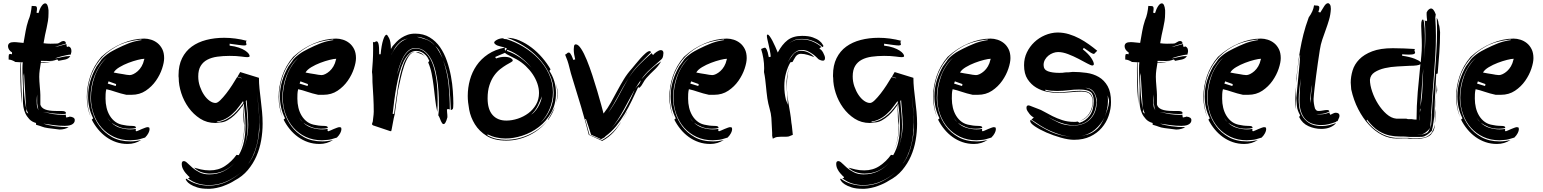

<svg xmlns="http://www.w3.org/2000/svg" viewBox="-20 -841 9636 1199"><path d="M422 -500Q413 -500 397.5 -497Q382 -494 366.5 -490Q351 -486 338.5 -482Q326 -478 323 -476Q349 -480 371 -485.5Q393 -491 419 -491Q414 -482 406 -477Q398 -472 388.5 -469.5Q379 -467 368 -465.5Q357 -464 345 -461L338 -470Q319 -463 309 -461.5Q299 -460 288 -460Q276 -460 263.5 -460.5Q251 -461 236 -461Q236 -456 235 -453Q258 -453 274 -453.5Q290 -454 313 -457Q291 -453 274.5 -451Q258 -449 235 -449Q231 -426 228 -404Q225 -382 225 -361Q225 -349 226 -333Q227 -317 228.5 -300.5Q230 -284 231 -269.5Q232 -255 232 -248V-188Q237 -168 261 -158Q285 -148 330 -148H362Q379 -148 385.5 -144.5Q392 -141 392 -135Q392 -130 384 -129.5Q376 -129 368 -129Q339 -129 307 -133Q277 -137 248 -142Q277 -135 309 -129Q342 -124 373 -124H382Q386 -124 391 -125Q391 -120 391.5 -116Q392 -112 394 -107L402 -109Q405 -110 409 -110.5Q413 -111 415 -113Q447 -110 447 -91Q447 -80 441 -73Q435 -66 426 -62Q417 -58 406 -56.5Q395 -55 385 -55Q350 -55 316.5 -59.5Q283 -64 251 -69Q279 -59 322 -53Q365 -47 409 -47Q398 -40 383 -36Q368 -32 352 -32L280 -41Q266 -43 258.5 -45Q251 -47 244 -49.5Q237 -52 228.5 -55Q220 -58 205 -62V-73Q179 -80 163 -97Q147 -114 138 -134Q129 -154 126 -174.5Q123 -195 123 -211Q123 -228 123.5 -242.5Q124 -257 124 -272Q124 -283 123.5 -300Q123 -317 122 -336Q121 -355 120.5 -375Q120 -395 120 -413Q120 -424 120.5 -434Q121 -444 122 -452H112Q111 -445 111 -436V-418Q111 -389 112 -360.5Q113 -332 113.5 -308Q114 -284 115 -266.5Q116 -249 116 -241V-201V-193Q113 -220 110 -270Q107 -328 107 -398V-416Q107 -427 107.5 -437Q108 -447 110 -452L76 -454Q65 -461 54 -465Q43 -469 34 -469V-489Q34 -495 35.5 -499.5Q37 -504 45 -504Q47 -504 55 -502V-514Q44 -520 37 -530.5Q30 -541 30 -552Q30 -578 67 -578Q81 -578 96 -576Q111 -574 127 -573Q131 -595 134 -612.5Q137 -630 140 -646.5Q143 -663 147 -679.5Q151 -696 157 -714Q166 -734 171 -757.5Q176 -781 178 -804L199 -803Q204 -803 207.5 -800Q211 -797 211 -786Q211 -777 208 -762L220 -759Q228 -786 239.5 -803Q251 -820 262 -820Q279 -820 283 -777V-759Q283 -733 279.5 -710.5Q276 -688 271 -666Q266 -644 261 -621Q256 -598 252 -571Q274 -568 295 -568Q305 -568 315 -568.5Q325 -569 335 -569Q345 -569 356 -577Q367 -585 376 -585Q384 -585 388 -580Q392 -575 392 -569Q374 -564 356.5 -558.5Q339 -553 323 -548Q339 -550 357 -555.5Q375 -561 395 -566Q395 -561 395.5 -557Q396 -553 398 -548Q400 -548 403 -549Q409 -551 410 -551Q420 -546 423 -538.5Q426 -531 426 -522Q426 -515 424 -509.5Q422 -504 422 -500ZM157 -131Q143 -158 142 -184Q141 -210 139 -233L130 -385L127 -367Q127 -300 131.5 -245.5Q136 -191 145 -161Q145 -152 144.5 -149Q144 -146 144 -144Q144 -142 146.5 -139Q149 -136 157 -131ZM214 -185Q212 -193 212 -202V-251Q211 -241 210 -231.5Q209 -222 209 -212Q209 -186 212 -172Q215 -160 224 -152Q219 -158 217 -165Q216 -173 214 -185ZM117 -186 116 -193ZM226 -151Q225 -152 224 -152Q225 -152 226 -151Z M886 18Q848 31 828 32.5Q808 34 793 35Q737 35 692 14Q647 -7 615 -43Q583 -79 565.5 -127.5Q548 -176 548 -231Q548 -263 554 -297.5Q560 -332 572 -365.5Q584 -399 603 -428Q621 -457 646 -480Q620 -459 602 -430Q583 -401 570 -367.5Q557 -334 551 -298.5Q545 -263 545 -230Q545 -188 558.5 -140.5Q572 -93 602 -52.5Q632 -12 679.5 15Q727 42 795 42Q827 42 862 33Q824 58 777 58Q739 58 705.5 46.5Q672 35 643.5 14.5Q615 -6 592 -34Q569 -62 553 -94L562 -102Q545 -136 537.5 -170Q530 -204 530 -239Q530 -290 544.5 -337Q559 -384 583 -426L607 -459Q613 -470 624.5 -481Q636 -492 650 -502.5Q664 -513 679.5 -521.5Q695 -530 709 -537Q745 -555 781 -569.5Q817 -584 865 -591L861 -594Q769 -585 705 -549.5Q641 -514 601 -463Q561 -412 543 -351.5Q525 -291 525 -233Q525 -202 530.5 -170.5Q536 -139 547 -108Q522 -168 522 -235Q522 -301 544 -366Q566 -431 613 -486Q673 -541 744 -570.5Q815 -600 881 -600Q902 -600 924 -593Q946 -586 964 -571.5Q982 -557 993.5 -534Q1005 -511 1005 -478Q1005 -451 992 -412Q979 -373 953.5 -336.5Q928 -300 890 -274.5Q852 -249 802 -249H769Q732 -257 701.5 -267.5Q671 -278 644 -284Q640 -268 639.5 -253.5Q639 -239 639 -225Q639 -196 645.5 -168.5Q652 -141 666 -118Q680 -95 701.5 -79.5Q723 -64 754 -60Q773 -56 787 -55.5Q801 -55 810.5 -54.5Q820 -54 824.5 -51.5Q829 -49 829 -42Q819 -39 808.5 -38Q798 -37 787 -37Q752 -37 724 -48.5Q696 -60 676 -75Q699 -52 731 -42.5Q763 -33 794 -33Q811 -33 829 -36Q827 -30 827 -29Q827 -23 832 -21Q836 -22 846 -26.5Q856 -31 866.5 -35.5Q877 -40 887 -43.5Q897 -47 901 -47Q906 -47 910 -45.5Q914 -44 914 -34Q914 -24 907 -10Q900 4 886 18ZM748 -378 770 -374Q781 -372 790 -372Q800 -372 813.5 -378.5Q827 -385 840.5 -397Q854 -409 864.5 -427Q875 -445 880 -468L882 -474Q868 -474 840 -467Q812 -460 782 -448.5Q752 -437 726 -421.5Q700 -406 690 -388Q705 -385 719.5 -382.5Q734 -380 748 -378ZM702 -304Q704 -306 704.5 -310Q705 -314 705 -316L658 -333L653 -319ZM674 -77Q667 -85 660 -93Q654 -100 650 -107Q659 -90 674 -77Z M1489 -352V-354L1463 -362L1480 -391L1597 -355Q1597 -322 1600.5 -287.5Q1604 -253 1608.5 -217Q1613 -181 1616.5 -143.5Q1620 -106 1620 -68Q1620 -17 1611 35Q1602 87 1581.5 134Q1561 181 1527.5 221Q1494 261 1444 287Q1417 305 1374.5 320.5Q1332 336 1291 338H1279Q1239 338 1212 329.5Q1185 321 1169 310.5Q1153 300 1146.5 290.5Q1140 281 1140 279Q1140 275 1144 275Q1175 298 1211 308Q1247 318 1283 318Q1344 318 1396 294Q1446 270 1486 234Q1446 269 1395 292Q1343 315 1284 315Q1249 315 1215.5 305Q1182 295 1153 272Q1156 272 1160 270.5Q1164 269 1164 265L1156 258Q1149 251 1139.5 240Q1130 229 1122.5 214Q1115 199 1115 182Q1115 165 1128 165Q1138 165 1151 178Q1164 191 1182 206.5Q1200 222 1225.5 235Q1251 248 1286 248Q1336 248 1376 228.5Q1416 209 1446 175Q1417 207 1378.5 225Q1340 243 1291 243Q1261 243 1234.5 233Q1208 223 1192 206Q1209 211 1234.5 217Q1260 223 1290 223Q1344 223 1385.5 195.5Q1427 168 1457 126L1471 128Q1494 88 1503.5 42.5Q1513 -3 1513 -53Q1513 -87 1510 -122Q1507 -157 1502 -193L1497 -186Q1502 -151 1504.5 -117.5Q1507 -84 1507 -52Q1507 -12 1499 27.5Q1491 67 1474 100Q1491 65 1498 25.5Q1505 -14 1505 -59Q1500 -85 1500 -111Q1500 -137 1498 -163L1496 -183Q1489 -173 1475 -155Q1461 -137 1442 -119.5Q1423 -102 1399.5 -89Q1376 -76 1350 -76L1325 -73Q1272 -73 1230 -100Q1188 -127 1158 -168.5Q1128 -210 1112 -259.5Q1096 -309 1096 -355Q1095 -360 1095 -363V-372Q1095 -433 1117 -477.5Q1139 -522 1177.5 -550Q1216 -578 1268 -591.5Q1320 -605 1380 -605Q1450 -605 1522 -586Q1516 -584 1516 -579Q1516 -575 1517.5 -571.5Q1519 -568 1519 -564V-562Q1516 -557 1505 -557Q1494 -557 1473 -560Q1452 -563 1414 -568V-556Q1448 -552 1472 -543.5Q1496 -535 1511 -525Q1526 -515 1532.5 -506Q1539 -497 1539 -491Q1539 -487 1534.5 -485.5Q1530 -484 1525 -484Q1514 -484 1485.5 -488Q1457 -492 1414 -492Q1373 -492 1337 -487Q1301 -482 1274.5 -468Q1248 -454 1233 -429Q1218 -404 1218 -364Q1218 -331 1228.5 -301Q1239 -271 1254.5 -248Q1270 -225 1289 -211.5Q1308 -198 1326 -198Q1338 -198 1355.5 -215Q1373 -232 1392.5 -257Q1412 -282 1430 -310Q1448 -338 1461 -360ZM1453 -151Q1443 -141 1431 -129.5Q1419 -118 1404.5 -108.5Q1390 -99 1372 -91.5Q1354 -84 1333 -82L1340 -79Q1370 -83 1395 -96.5Q1420 -110 1439.5 -128Q1459 -146 1474 -165Q1489 -184 1500 -198L1498 -210Q1489 -197 1476.5 -181Q1464 -165 1453 -151ZM1526 -54Q1526 -10 1517 32Q1508 72 1492 107Q1509 71 1519 28Q1530 -16 1530 -62Q1530 -85 1528.5 -109Q1527 -133 1525 -157L1520 -216L1515 -210Q1519 -171 1522.5 -132Q1526 -93 1526 -54ZM1600 -60Q1600 -113 1595.5 -163Q1591 -213 1585 -262Q1589 -216 1594 -170.5Q1599 -125 1599 -77Q1599 -44 1595.5 -7.5Q1592 29 1583 65Q1574 101 1558 135Q1543 167 1520 195Q1560 149 1577 91Q1595 31 1600 -28Z M2084 18Q2046 31 2026 32.5Q2006 34 1991 35Q1935 35 1890 14Q1845 -7 1813 -43Q1781 -79 1763.5 -127.5Q1746 -176 1746 -231Q1746 -263 1752 -297.5Q1758 -332 1770 -365.5Q1782 -399 1801 -428Q1819 -457 1844 -480Q1818 -459 1800 -430Q1781 -401 1768 -367.5Q1755 -334 1749 -298.5Q1743 -263 1743 -230Q1743 -188 1756.5 -140.5Q1770 -93 1800 -52.5Q1830 -12 1877.5 15Q1925 42 1993 42Q2025 42 2060 33Q2022 58 1975 58Q1937 58 1903.5 46.5Q1870 35 1841.5 14.5Q1813 -6 1790 -34Q1767 -62 1751 -94L1760 -102Q1743 -136 1735.5 -170Q1728 -204 1728 -239Q1728 -290 1742.5 -337Q1757 -384 1781 -426L1805 -459Q1811 -470 1822.5 -481Q1834 -492 1848 -502.5Q1862 -513 1877.5 -521.5Q1893 -530 1907 -537Q1943 -555 1979 -569.5Q2015 -584 2063 -591L2059 -594Q1967 -585 1903 -549.5Q1839 -514 1799 -463Q1759 -412 1741 -351.5Q1723 -291 1723 -233Q1723 -202 1728.5 -170.5Q1734 -139 1745 -108Q1720 -168 1720 -235Q1720 -301 1742 -366Q1764 -431 1811 -486Q1871 -541 1942 -570.5Q2013 -600 2079 -600Q2100 -600 2122 -593Q2144 -586 2162 -571.5Q2180 -557 2191.5 -534Q2203 -511 2203 -478Q2203 -451 2190 -412Q2177 -373 2151.5 -336.5Q2126 -300 2088 -274.5Q2050 -249 2000 -249H1967Q1930 -257 1899.5 -267.5Q1869 -278 1842 -284Q1838 -268 1837.5 -253.5Q1837 -239 1837 -225Q1837 -196 1843.5 -168.5Q1850 -141 1864 -118Q1878 -95 1899.5 -79.5Q1921 -64 1952 -60Q1971 -56 1985 -55.5Q1999 -55 2008.5 -54.5Q2018 -54 2022.5 -51.5Q2027 -49 2027 -42Q2017 -39 2006.5 -38Q1996 -37 1985 -37Q1950 -37 1922 -48.5Q1894 -60 1874 -75Q1897 -52 1929 -42.5Q1961 -33 1992 -33Q2009 -33 2027 -36Q2025 -30 2025 -29Q2025 -23 2030 -21Q2034 -22 2044 -26.5Q2054 -31 2064.5 -35.5Q2075 -40 2085 -43.5Q2095 -47 2099 -47Q2104 -47 2108 -45.5Q2112 -44 2112 -34Q2112 -24 2105 -10Q2098 4 2084 18ZM1946 -378 1968 -374Q1979 -372 1988 -372Q1998 -372 2011.5 -378.5Q2025 -385 2038.5 -397Q2052 -409 2062.5 -427Q2073 -445 2078 -468L2080 -474Q2066 -474 2038 -467Q2010 -460 1980 -448.5Q1950 -437 1924 -421.5Q1898 -406 1888 -388Q1903 -385 1917.5 -382.5Q1932 -380 1946 -378ZM1900 -304Q1902 -306 1902.5 -310Q1903 -314 1903 -316L1856 -333L1851 -319ZM1872 -77Q1865 -85 1858 -93Q1852 -100 1848 -107Q1857 -90 1872 -77Z M2303 -64Q2303 -69 2306 -76Q2309 -83 2309 -91Q2312 -115 2313 -125.5Q2314 -136 2314 -144Q2314 -186 2311.5 -234.5Q2309 -283 2306 -328Q2306 -342 2305.5 -361Q2305 -380 2303 -391Q2306 -426 2308 -460Q2310 -494 2310 -529V-554Q2310 -567 2309 -580Q2312 -577 2315 -577Q2319 -577 2323.5 -580Q2328 -583 2332 -583Q2339 -583 2343.5 -568Q2348 -553 2348 -502H2357Q2362 -558 2372.5 -591Q2383 -624 2394 -624Q2399 -624 2410 -602.5Q2421 -581 2421 -535L2432 -553Q2443 -566 2456.5 -580Q2470 -594 2487 -605Q2504 -616 2525 -623.5Q2546 -631 2573 -631Q2625 -631 2663.5 -607.5Q2702 -584 2728 -546.5Q2754 -509 2770.5 -461.5Q2787 -414 2796 -365.5Q2805 -317 2808 -272Q2811 -227 2811 -195Q2811 -166 2807.5 -160.5Q2804 -155 2795 -154Q2793 -231 2785 -311Q2777 -391 2747 -466Q2774 -387 2781.5 -310.5Q2789 -234 2789 -157Q2783 -160 2778 -160Q2774 -160 2771 -157Q2771 -149 2772 -140Q2773 -132 2773.5 -124Q2774 -116 2774 -109Q2768 -86 2762 -76Q2756 -66 2751 -66Q2745 -66 2741 -71.5Q2737 -77 2733.5 -85Q2730 -93 2726.5 -102.5Q2723 -112 2717 -121Q2719 -138 2720 -148.5Q2721 -159 2721 -166Q2721 -193 2720 -231Q2719 -269 2714.5 -310.5Q2710 -352 2700.5 -393.5Q2691 -435 2674.5 -467.5Q2658 -500 2633 -520.5Q2608 -541 2573 -541Q2549 -541 2530.5 -525Q2512 -509 2498.5 -484Q2485 -459 2475 -429.5Q2465 -400 2459 -373Q2468 -401 2477.5 -430Q2487 -459 2500.5 -483Q2514 -507 2532 -522.5Q2550 -538 2574 -538Q2605 -538 2627.5 -521Q2650 -504 2665.5 -477Q2681 -450 2690.5 -415.5Q2700 -381 2705 -345.5Q2710 -310 2711.5 -276.5Q2713 -243 2713 -219Q2713 -200 2712.5 -181Q2712 -162 2711 -142Q2702 -180 2697.5 -221.5Q2693 -263 2688 -303.5Q2683 -344 2675.5 -381.5Q2668 -419 2654 -451L2661 -461Q2651 -484 2638.5 -496.5Q2626 -509 2614 -515Q2602 -521 2592 -522Q2582 -523 2579 -523Q2554 -523 2534.5 -505Q2515 -487 2500.5 -456.5Q2486 -426 2475 -386Q2464 -346 2456 -302Q2448 -258 2442 -213.5Q2436 -169 2432 -130H2441Q2446 -164 2451.5 -205Q2457 -246 2463.5 -288.5Q2470 -331 2479 -371Q2488 -411 2500.5 -443Q2513 -475 2530 -495Q2546 -514 2569 -517Q2547 -512 2532 -489Q2516 -465 2504 -430Q2492 -395 2482.5 -353.5Q2473 -312 2465 -274L2445 -128Q2441 -114 2439 -103L2435 -82Q2433 -72 2431 -60.5Q2429 -49 2426 -34L2423 -22H2417L2316 -56Q2311 -57 2308.5 -59Q2306 -61 2303 -64ZM2477 -577Q2457 -560 2445.5 -540.5Q2434 -521 2424 -501V-500Q2438 -529 2463 -559Q2487 -587 2527 -601Q2514 -597 2502 -593Q2488 -588 2477 -577ZM2597 -610Q2592 -611 2583 -611Q2615 -603 2643 -593.5Q2671 -584 2696 -556Q2679 -579 2651.5 -592Q2624 -605 2597 -610ZM2624 -496Q2616 -502 2605.5 -505.5Q2595 -509 2580 -515L2579 -517Q2596 -516 2609 -509.5Q2622 -503 2634 -487ZM2698 -554Q2712 -537 2724 -515Q2736 -493 2745 -476Q2735 -499 2726 -518Q2717 -537 2698 -554Z M3123 -602Q3124 -597 3134 -597H3136Q3142 -597 3144 -596Q3196 -580 3247.5 -549.5Q3299 -519 3340.5 -476.5Q3382 -434 3407.5 -380Q3433 -326 3433 -264Q3433 -210 3412 -160Q3391 -110 3354 -73Q3392 -106 3414.5 -155.5Q3437 -205 3437 -262Q3437 -326 3410 -381.5Q3383 -437 3341 -481Q3299 -525 3247.5 -556.5Q3196 -588 3147 -605Q3185 -605 3224.5 -588Q3264 -571 3300 -543.5Q3336 -516 3366.5 -480.5Q3397 -445 3418 -408L3411 -398Q3431 -368 3441.5 -333Q3452 -298 3452 -261Q3452 -190 3421.5 -136.5Q3391 -83 3344.5 -47.5Q3298 -12 3242.5 6Q3187 24 3138 24Q3110 24 3081.5 18Q3053 12 3024 -2V4Q3052 20 3081.5 26Q3111 32 3140 32Q3212 32 3281.5 0.5Q3351 -31 3399 -88Q3353 -29 3284.5 4Q3216 37 3142 37Q3066 37 3019 7.5Q2972 -22 2945.5 -65Q2919 -108 2910 -156Q2901 -204 2901 -242Q2901 -293 2914.5 -342Q2928 -391 2956 -432Q2984 -473 3028 -502.5Q3072 -532 3134 -544L3105 -551Q3084 -556 3075 -563Q3066 -570 3066 -575Q3066 -583 3083.5 -592.5Q3101 -602 3123 -602ZM3078 -476Q3105 -486 3130 -486Q3155 -486 3168.5 -478.5Q3182 -471 3182 -463Q3182 -458 3170.5 -452Q3159 -446 3141.5 -435.5Q3124 -425 3103.5 -409Q3083 -393 3065.5 -368.5Q3048 -344 3036.5 -309Q3025 -274 3025 -227Q3025 -158 3056 -123Q3087 -88 3142 -88Q3177 -88 3213.5 -100Q3250 -112 3279.5 -134Q3309 -156 3327.5 -188Q3346 -220 3346 -260Q3346 -290 3335.5 -320Q3325 -350 3306.5 -377.5Q3288 -405 3262.5 -429Q3237 -453 3207 -470Q3178 -486 3159.5 -494.5Q3141 -503 3133 -511Q3125 -507 3110.5 -501.5Q3096 -496 3072 -485ZM3145 -523Q3191 -508 3233 -478Q3269 -451 3299 -419Q3270 -453 3236 -480Q3197 -512 3149 -530ZM3339 -182Q3324 -150 3297 -125Q3315 -137 3327.5 -154Q3340 -171 3348 -188Q3356 -205 3360 -219Q3363 -232 3365 -240Q3354 -214 3339 -182ZM3406 -96Q3405 -94 3403 -92Q3402 -91 3401 -91Q3400 -91 3406 -101.5Q3412 -112 3420.5 -126.5Q3429 -141 3437 -157Q3444 -169 3447 -178Q3433 -135 3406 -96ZM3462 -258Q3462 -242 3460 -226.5Q3458 -211 3453 -198Q3460 -223 3460 -254Q3460 -277 3456 -299Q3453 -318 3448 -336Q3453 -318 3457 -300Q3462 -280 3462 -258ZM3145 -539 3136 -543Q3135 -541 3133 -539Q3131 -537 3131 -535Q3131 -533 3133.5 -529.5Q3136 -526 3138 -524ZM3305 -412Q3302 -416 3299 -419Q3302 -415 3305 -412ZM3447 -178Q3448 -180 3448 -182Q3448 -180 3447 -178ZM3449 -184Q3448 -183 3448 -182Q3448 -183 3449 -184Z M3657 1Q3634 -89 3609 -173.5Q3584 -258 3557 -344Q3544 -384 3535 -422.5Q3526 -461 3509 -500Q3516 -502 3520.5 -507.5Q3525 -513 3532 -513Q3537 -513 3541.5 -507Q3546 -501 3549.5 -493.5Q3553 -486 3556 -478Q3559 -470 3560 -467L3572 -470Q3568 -486 3565.5 -501.5Q3563 -517 3563 -533Q3563 -539 3564.5 -551.5Q3566 -564 3576 -564Q3591 -564 3609 -536.5Q3627 -509 3644.5 -466Q3662 -423 3679 -371.5Q3696 -320 3710 -272Q3724 -224 3734.5 -186Q3745 -148 3749 -132Q3775 -165 3795 -201Q3815 -237 3834.5 -273.5Q3854 -310 3875.5 -345.5Q3897 -381 3926 -413Q3933 -421 3947.5 -439Q3962 -457 3978.5 -475.5Q3995 -494 4011 -508Q4027 -522 4037 -522Q4042 -522 4046 -515Q4008 -477 3970.5 -439Q3933 -401 3905 -353Q3934 -399 3971.5 -436.5Q4009 -474 4049 -509L4058 -497Q4064 -506 4080 -517Q4096 -528 4107 -528Q4115 -528 4119 -523Q4123 -518 4123 -510Q4123 -503 4121 -492Q4119 -481 4115 -476Q4110 -469 4103 -464Q4070 -434 4040.5 -408.5Q4011 -383 3985 -346L3992 -353Q4019 -385 4046.5 -410Q4074 -435 4109 -458Q4090 -426 4065.5 -403.5Q4041 -381 4016 -353Q4004 -339 3995.5 -322.5Q3987 -306 3974 -293L3965 -296Q3946 -255 3925.5 -212.5Q3905 -170 3881 -129.5Q3857 -89 3827.5 -53Q3798 -17 3761 10Q3758 16 3748.5 20.5Q3739 25 3734 28L3671 0Q3664 -23 3655.5 -49Q3647 -75 3639 -98L3634 -97L3661 0Q3662 1 3664.5 2Q3667 3 3674.5 6.5Q3682 10 3697.5 16.5Q3713 23 3740 34Q3780 10 3808 -18Q3835 -45 3860 -82Q3849 -63 3837 -47Q3825 -30 3811 -15Q3797 0 3780 13.5Q3763 27 3741 39ZM3797 -38Q3845 -92 3879.5 -152Q3914 -212 3941 -275V-277Q3924 -247 3907.5 -215.5Q3891 -184 3874 -153.5Q3857 -123 3838 -93.5Q3819 -64 3797 -38ZM3843 -241Q3873 -298 3905 -353Q3870 -299 3841 -243Q3812 -188 3778 -136Q3814 -186 3843 -241ZM3981 -340Q3971 -326 3962.5 -312.5Q3954 -299 3946 -286Q3955 -299 3967 -311.5Q3979 -324 3981 -340ZM3865 -89Q3881 -115 3895 -142Q3896 -143 3897 -144Q3896 -143 3896 -142Q3882 -115 3865 -89ZM3910 -169 3902 -154ZM3918 -185Q3914 -177 3910 -169Q3914 -177 3918 -185ZM3901 -153Q3900 -150 3898 -147Q3900 -150 3901 -153ZM3863 -86Q3861 -84 3860 -82Q3861 -84 3863 -86Z M4524 18Q4486 31 4466 32.5Q4446 34 4431 35Q4375 35 4330 14Q4285 -7 4253 -43Q4221 -79 4203.5 -127.5Q4186 -176 4186 -231Q4186 -263 4192 -297.5Q4198 -332 4210 -365.5Q4222 -399 4241 -428Q4259 -457 4284 -480Q4258 -459 4240 -430Q4221 -401 4208 -367.5Q4195 -334 4189 -298.5Q4183 -263 4183 -230Q4183 -188 4196.5 -140.5Q4210 -93 4240 -52.5Q4270 -12 4317.5 15Q4365 42 4433 42Q4465 42 4500 33Q4462 58 4415 58Q4377 58 4343.5 46.5Q4310 35 4281.5 14.5Q4253 -6 4230 -34Q4207 -62 4191 -94L4200 -102Q4183 -136 4175.5 -170Q4168 -204 4168 -239Q4168 -290 4182.5 -337Q4197 -384 4221 -426L4245 -459Q4251 -470 4262.5 -481Q4274 -492 4288 -502.5Q4302 -513 4317.5 -521.5Q4333 -530 4347 -537Q4383 -555 4419 -569.5Q4455 -584 4503 -591L4499 -594Q4407 -585 4343 -549.5Q4279 -514 4239 -463Q4199 -412 4181 -351.5Q4163 -291 4163 -233Q4163 -202 4168.5 -170.5Q4174 -139 4185 -108Q4160 -168 4160 -235Q4160 -301 4182 -366Q4204 -431 4251 -486Q4311 -541 4382 -570.5Q4453 -600 4519 -600Q4540 -600 4562 -593Q4584 -586 4602 -571.5Q4620 -557 4631.5 -534Q4643 -511 4643 -478Q4643 -451 4630 -412Q4617 -373 4591.5 -336.5Q4566 -300 4528 -274.5Q4490 -249 4440 -249H4407Q4370 -257 4339.5 -267.5Q4309 -278 4282 -284Q4278 -268 4277.5 -253.5Q4277 -239 4277 -225Q4277 -196 4283.5 -168.5Q4290 -141 4304 -118Q4318 -95 4339.5 -79.5Q4361 -64 4392 -60Q4411 -56 4425 -55.5Q4439 -55 4448.5 -54.5Q4458 -54 4462.5 -51.5Q4467 -49 4467 -42Q4457 -39 4446.5 -38Q4436 -37 4425 -37Q4390 -37 4362 -48.5Q4334 -60 4314 -75Q4337 -52 4369 -42.5Q4401 -33 4432 -33Q4449 -33 4467 -36Q4465 -30 4465 -29Q4465 -23 4470 -21Q4474 -22 4484 -26.5Q4494 -31 4504.5 -35.5Q4515 -40 4525 -43.5Q4535 -47 4539 -47Q4544 -47 4548 -45.5Q4552 -44 4552 -34Q4552 -24 4545 -10Q4538 4 4524 18ZM4386 -378 4408 -374Q4419 -372 4428 -372Q4438 -372 4451.5 -378.5Q4465 -385 4478.5 -397Q4492 -409 4502.5 -427Q4513 -445 4518 -468L4520 -474Q4506 -474 4478 -467Q4450 -460 4420 -448.5Q4390 -437 4364 -421.5Q4338 -406 4328 -388Q4343 -385 4357.5 -382.5Q4372 -380 4386 -378ZM4340 -304Q4342 -306 4342.5 -310Q4343 -314 4343 -316L4296 -333L4291 -319ZM4312 -77Q4305 -85 4298 -93Q4292 -100 4288 -107Q4297 -90 4312 -77Z M4906 11Q4896 13 4884 13H4855Q4829 13 4818.5 19Q4808 25 4806 25L4802 7V-11L4797 -105Q4795 -132 4786 -163Q4777 -194 4772 -226Q4769 -247 4767 -266L4763 -305Q4761 -325 4758.5 -346Q4756 -367 4751 -391Q4751 -397 4751.5 -403Q4752 -409 4752 -415Q4752 -446 4747 -476Q4742 -506 4733 -535Q4740 -538 4746 -540.5Q4752 -543 4757 -543Q4762 -543 4768 -531.5Q4774 -520 4781 -484Q4783 -484 4787 -485.5Q4791 -487 4793 -487Q4792 -504 4788 -523.5Q4784 -543 4780 -561Q4776 -579 4772.5 -593.5Q4769 -608 4769 -617Q4769 -619 4769.5 -622Q4770 -625 4774 -625Q4779 -625 4787 -614Q4795 -603 4804 -586Q4813 -569 4821.5 -549.5Q4830 -530 4837 -513Q4864 -564 4898.5 -590.5Q4933 -617 4989 -617Q5030 -617 5056 -607.5Q5082 -598 5096.5 -586.5Q5111 -575 5116 -565L5122 -555Q5122 -549 5116 -547Q5090 -572 5057 -585Q5024 -598 4989 -598Q4955 -598 4938 -589Q4922 -581 4904 -569Q4923 -581 4939 -588Q4956 -595 4988 -595Q5023 -595 5055 -581.5Q5087 -568 5110 -547Q5105 -545 5101.5 -542.5Q5098 -540 5098 -535Q5103 -535 5109 -528.5Q5115 -522 5120 -513Q5125 -504 5128.5 -494.5Q5132 -485 5132 -479Q5132 -462 5119 -462Q5109 -462 5095 -469Q5092 -470 5082.5 -480Q5073 -490 5059 -500.5Q5045 -511 5027 -520Q5009 -529 4987 -529Q4969 -529 4955.5 -521.5Q4942 -514 4931 -501.5Q4920 -489 4911 -473L4898 -449Q4913 -476 4931 -498Q4951 -524 4981 -524Q5007 -524 5029 -512.5Q5051 -501 5065 -484Q5048 -491 5025 -498Q5002 -505 4981 -505Q4970 -505 4962 -500Q4954 -495 4948.5 -487.5Q4943 -480 4938.5 -471Q4934 -462 4929 -454L4916 -452Q4899 -423 4888.5 -384.5Q4878 -346 4878 -304Q4878 -279 4880.5 -259Q4883 -239 4888 -218L4900 -187L4898 -216Q4896 -250 4894 -276.5Q4892 -303 4892 -335Q4894 -364 4900 -390Q4905 -412 4915 -431Q4903 -407 4899 -376Q4894 -342 4894 -304Q4894 -274 4897 -247Q4900 -220 4904.5 -193Q4909 -166 4914 -137.5Q4919 -109 4922 -75L4925 -56L4931 1ZM4918 -436 4915 -431Z M5576 -352V-354L5550 -362L5567 -391L5684 -355Q5684 -322 5687.5 -287.5Q5691 -253 5695.5 -217Q5700 -181 5703.5 -143.5Q5707 -106 5707 -68Q5707 -17 5698 35Q5689 87 5668.5 134Q5648 181 5614.5 221Q5581 261 5531 287Q5504 305 5461.5 320.5Q5419 336 5378 338H5366Q5326 338 5299 329.5Q5272 321 5256 310.5Q5240 300 5233.5 290.5Q5227 281 5227 279Q5227 275 5231 275Q5262 298 5298 308Q5334 318 5370 318Q5431 318 5483 294Q5533 270 5573 234Q5533 269 5482 292Q5430 315 5371 315Q5336 315 5302.5 305Q5269 295 5240 272Q5243 272 5247 270.5Q5251 269 5251 265L5243 258Q5236 251 5226.5 240Q5217 229 5209.5 214Q5202 199 5202 182Q5202 165 5215 165Q5225 165 5238 178Q5251 191 5269 206.5Q5287 222 5312.5 235Q5338 248 5373 248Q5423 248 5463 228.5Q5503 209 5533 175Q5504 207 5465.5 225Q5427 243 5378 243Q5348 243 5321.5 233Q5295 223 5279 206Q5296 211 5321.5 217Q5347 223 5377 223Q5431 223 5472.5 195.5Q5514 168 5544 126L5558 128Q5581 88 5590.5 42.5Q5600 -3 5600 -53Q5600 -87 5597 -122Q5594 -157 5589 -193L5584 -186Q5589 -151 5591.5 -117.5Q5594 -84 5594 -52Q5594 -12 5586 27.5Q5578 67 5561 100Q5578 65 5585 25.5Q5592 -14 5592 -59Q5587 -85 5587 -111Q5587 -137 5585 -163L5583 -183Q5576 -173 5562 -155Q5548 -137 5529 -119.5Q5510 -102 5486.5 -89Q5463 -76 5437 -76L5412 -73Q5359 -73 5317 -100Q5275 -127 5245 -168.5Q5215 -210 5199 -259.5Q5183 -309 5183 -355Q5182 -360 5182 -363V-372Q5182 -433 5204 -477.5Q5226 -522 5264.5 -550Q5303 -578 5355 -591.5Q5407 -605 5467 -605Q5537 -605 5609 -586Q5603 -584 5603 -579Q5603 -575 5604.5 -571.5Q5606 -568 5606 -564V-562Q5603 -557 5592 -557Q5581 -557 5560 -560Q5539 -563 5501 -568V-556Q5535 -552 5559 -543.5Q5583 -535 5598 -525Q5613 -515 5619.5 -506Q5626 -497 5626 -491Q5626 -487 5621.5 -485.5Q5617 -484 5612 -484Q5601 -484 5572.5 -488Q5544 -492 5501 -492Q5460 -492 5424 -487Q5388 -482 5361.5 -468Q5335 -454 5320 -429Q5305 -404 5305 -364Q5305 -331 5315.5 -301Q5326 -271 5341.5 -248Q5357 -225 5376 -211.5Q5395 -198 5413 -198Q5425 -198 5442.5 -215Q5460 -232 5479.5 -257Q5499 -282 5517 -310Q5535 -338 5548 -360ZM5540 -151Q5530 -141 5518 -129.5Q5506 -118 5491.5 -108.5Q5477 -99 5459 -91.5Q5441 -84 5420 -82L5427 -79Q5457 -83 5482 -96.5Q5507 -110 5526.5 -128Q5546 -146 5561 -165Q5576 -184 5587 -198L5585 -210Q5576 -197 5563.5 -181Q5551 -165 5540 -151ZM5613 -54Q5613 -10 5604 32Q5595 72 5579 107Q5596 71 5606 28Q5617 -16 5617 -62Q5617 -85 5615.5 -109Q5614 -133 5612 -157L5607 -216L5602 -210Q5606 -171 5609.5 -132Q5613 -93 5613 -54ZM5687 -60Q5687 -113 5682.5 -163Q5678 -213 5672 -262Q5676 -216 5681 -170.5Q5686 -125 5686 -77Q5686 -44 5682.5 -7.5Q5679 29 5670 65Q5661 101 5645 135Q5630 167 5607 195Q5647 149 5664 91Q5682 31 5687 -28Z M6171 18Q6133 31 6113 32.5Q6093 34 6078 35Q6022 35 5977 14Q5932 -7 5900 -43Q5868 -79 5850.5 -127.5Q5833 -176 5833 -231Q5833 -263 5839 -297.5Q5845 -332 5857 -365.5Q5869 -399 5888 -428Q5906 -457 5931 -480Q5905 -459 5887 -430Q5868 -401 5855 -367.5Q5842 -334 5836 -298.5Q5830 -263 5830 -230Q5830 -188 5843.5 -140.5Q5857 -93 5887 -52.5Q5917 -12 5964.5 15Q6012 42 6080 42Q6112 42 6147 33Q6109 58 6062 58Q6024 58 5990.5 46.5Q5957 35 5928.5 14.5Q5900 -6 5877 -34Q5854 -62 5838 -94L5847 -102Q5830 -136 5822.5 -170Q5815 -204 5815 -239Q5815 -290 5829.5 -337Q5844 -384 5868 -426L5892 -459Q5898 -470 5909.5 -481Q5921 -492 5935 -502.5Q5949 -513 5964.5 -521.5Q5980 -530 5994 -537Q6030 -555 6066 -569.5Q6102 -584 6150 -591L6146 -594Q6054 -585 5990 -549.5Q5926 -514 5886 -463Q5846 -412 5828 -351.5Q5810 -291 5810 -233Q5810 -202 5815.5 -170.5Q5821 -139 5832 -108Q5807 -168 5807 -235Q5807 -301 5829 -366Q5851 -431 5898 -486Q5958 -541 6029 -570.5Q6100 -600 6166 -600Q6187 -600 6209 -593Q6231 -586 6249 -571.5Q6267 -557 6278.5 -534Q6290 -511 6290 -478Q6290 -451 6277 -412Q6264 -373 6238.5 -336.5Q6213 -300 6175 -274.5Q6137 -249 6087 -249H6054Q6017 -257 5986.5 -267.5Q5956 -278 5929 -284Q5925 -268 5924.5 -253.5Q5924 -239 5924 -225Q5924 -196 5930.5 -168.5Q5937 -141 5951 -118Q5965 -95 5986.5 -79.5Q6008 -64 6039 -60Q6058 -56 6072 -55.5Q6086 -55 6095.5 -54.5Q6105 -54 6109.5 -51.5Q6114 -49 6114 -42Q6104 -39 6093.5 -38Q6083 -37 6072 -37Q6037 -37 6009 -48.5Q5981 -60 5961 -75Q5984 -52 6016 -42.5Q6048 -33 6079 -33Q6096 -33 6114 -36Q6112 -30 6112 -29Q6112 -23 6117 -21Q6121 -22 6131 -26.5Q6141 -31 6151.5 -35.5Q6162 -40 6172 -43.5Q6182 -47 6186 -47Q6191 -47 6195 -45.5Q6199 -44 6199 -34Q6199 -24 6192 -10Q6185 4 6171 18ZM6033 -378 6055 -374Q6066 -372 6075 -372Q6085 -372 6098.5 -378.5Q6112 -385 6125.5 -397Q6139 -409 6149.5 -427Q6160 -445 6165 -468L6167 -474Q6153 -474 6125 -467Q6097 -460 6067 -448.5Q6037 -437 6011 -421.5Q5985 -406 5975 -388Q5990 -385 6004.5 -382.5Q6019 -380 6033 -378ZM5987 -304Q5989 -306 5989.5 -310Q5990 -314 5990 -316L5943 -333L5938 -319ZM5959 -77Q5952 -85 5945 -93Q5939 -100 5935 -107Q5944 -90 5959 -77Z M6463 -161Q6479 -156 6501.5 -143Q6524 -130 6552 -116Q6580 -102 6613.5 -91Q6647 -80 6685 -80H6696Q6702 -80 6710 -82L6721 -74Q6760 -86 6785 -119.5Q6810 -153 6810 -210Q6810 -251 6790.5 -266.5Q6771 -282 6719 -282Q6687 -282 6652.5 -277.5Q6618 -273 6580 -273Q6563 -273 6545 -274.5Q6527 -276 6508 -281V-275Q6548 -265 6587 -265Q6625 -265 6659.5 -269.5Q6694 -274 6726 -274Q6753 -274 6768.5 -268.5Q6784 -263 6792 -254Q6800 -245 6802.5 -232.5Q6805 -220 6805 -205Q6805 -158 6780 -125Q6756 -94 6723 -86Q6760 -99 6781 -131Q6803 -165 6803 -207Q6803 -237 6787.5 -253Q6772 -269 6734 -269Q6703 -269 6664 -265Q6625 -261 6581 -261Q6554 -261 6518.5 -268Q6483 -275 6451 -294Q6419 -313 6397 -346.5Q6375 -380 6375 -434Q6375 -477 6392.5 -513.5Q6410 -550 6439 -577.5Q6468 -605 6505.5 -621Q6543 -637 6583 -638Q6621 -638 6655.5 -627.5Q6690 -617 6721 -600.5Q6752 -584 6780 -564Q6808 -544 6832 -524L6812 -504Q6805 -504 6791 -512.5Q6777 -521 6748 -542L6742 -533Q6778 -504 6794.5 -479Q6811 -454 6811 -440Q6809 -432 6801 -432Q6793 -432 6769 -445Q6745 -458 6714.5 -474Q6684 -490 6650 -503Q6616 -516 6588 -516Q6572 -516 6556 -510Q6540 -504 6527 -493.5Q6514 -483 6505.5 -468Q6497 -453 6497 -435Q6497 -406 6524 -396Q6551 -386 6595 -386Q6604 -386 6614.5 -386.5Q6625 -387 6634 -389Q6657 -389 6664.5 -390.5Q6672 -392 6679 -392Q6722 -392 6765 -386Q6808 -380 6842 -360Q6876 -340 6897 -303Q6918 -266 6918 -204Q6918 -161 6903.5 -118.5Q6889 -76 6860 -42.5Q6831 -9 6788 11.5Q6745 32 6687 32Q6652 32 6604.5 18.5Q6557 5 6514.5 -13.5Q6472 -32 6442.5 -52Q6413 -72 6413 -86Q6413 -90 6418 -92Q6479 -47 6542 -18Q6604 9 6669 12Q6637 10 6605 1Q6572 -9 6539.5 -23.5Q6507 -38 6477.5 -56.5Q6448 -75 6421 -94L6436 -107Q6433 -108 6425 -114Q6417 -120 6409.5 -129Q6402 -138 6396 -148Q6390 -158 6390 -167Q6390 -177 6394 -180Q6398 -183 6403 -183Q6408 -183 6424 -176Q6440 -169 6463 -161ZM6684 -59Q6649 -59 6606.5 -73.5Q6564 -88 6526 -111Q6557 -90 6595 -73.5Q6633 -57 6683 -57Q6750 -57 6789.5 -98Q6829 -139 6829 -208V-218Q6824 -250 6807.5 -270.5Q6791 -291 6757 -293Q6778 -289 6791.5 -280Q6805 -271 6812.5 -258.5Q6820 -246 6823 -231Q6826 -216 6826 -200Q6822 -134 6784 -96.5Q6746 -59 6684 -59ZM6811 -20Q6836 -36 6851 -59Q6866 -82 6877 -107Q6856 -65 6819.5 -33Q6783 -1 6733 7Q6752 4 6772.5 -1.5Q6793 -7 6811 -20ZM6906 -208Q6906 -219 6902 -229Q6899 -237 6897 -246L6898 -233Q6899 -225 6899 -211Q6899 -184 6893 -159Q6887 -134 6878 -110Q6887 -132 6895.5 -156.5Q6904 -181 6906 -208ZM6897 -249Q6897 -248 6897 -246Q6897 -248 6897 -249ZM6722 -85Q6721 -85 6720 -85Q6721 -85 6722 -85Z M7395 -500Q7386 -500 7370.5 -497Q7355 -494 7339.5 -490Q7324 -486 7311.5 -482Q7299 -478 7296 -476Q7322 -480 7344 -485.5Q7366 -491 7392 -491Q7387 -482 7379 -477Q7371 -472 7361.5 -469.5Q7352 -467 7341 -465.5Q7330 -464 7318 -461L7311 -470Q7292 -463 7282 -461.5Q7272 -460 7261 -460Q7249 -460 7236.5 -460.5Q7224 -461 7209 -461Q7209 -456 7208 -453Q7231 -453 7247 -453.5Q7263 -454 7286 -457Q7264 -453 7247.5 -451Q7231 -449 7208 -449Q7204 -426 7201 -404Q7198 -382 7198 -361Q7198 -349 7199 -333Q7200 -317 7201.5 -300.5Q7203 -284 7204 -269.5Q7205 -255 7205 -248V-188Q7210 -168 7234 -158Q7258 -148 7303 -148H7335Q7352 -148 7358.5 -144.5Q7365 -141 7365 -135Q7365 -130 7357 -129.5Q7349 -129 7341 -129Q7312 -129 7280 -133Q7250 -137 7221 -142Q7250 -135 7282 -129Q7315 -124 7346 -124H7355Q7359 -124 7364 -125Q7364 -120 7364.5 -116Q7365 -112 7367 -107L7375 -109Q7378 -110 7382 -110.5Q7386 -111 7388 -113Q7420 -110 7420 -91Q7420 -80 7414 -73Q7408 -66 7399 -62Q7390 -58 7379 -56.5Q7368 -55 7358 -55Q7323 -55 7289.5 -59.5Q7256 -64 7224 -69Q7252 -59 7295 -53Q7338 -47 7382 -47Q7371 -40 7356 -36Q7341 -32 7325 -32L7253 -41Q7239 -43 7231.5 -45Q7224 -47 7217 -49.5Q7210 -52 7201.5 -55Q7193 -58 7178 -62V-73Q7152 -80 7136 -97Q7120 -114 7111 -134Q7102 -154 7099 -174.5Q7096 -195 7096 -211Q7096 -228 7096.5 -242.5Q7097 -257 7097 -272Q7097 -283 7096.5 -300Q7096 -317 7095 -336Q7094 -355 7093.5 -375Q7093 -395 7093 -413Q7093 -424 7093.5 -434Q7094 -444 7095 -452H7085Q7084 -445 7084 -436V-418Q7084 -389 7085 -360.5Q7086 -332 7086.5 -308Q7087 -284 7088 -266.5Q7089 -249 7089 -241V-201V-193Q7086 -220 7083 -270Q7080 -328 7080 -398V-416Q7080 -427 7080.5 -437Q7081 -447 7083 -452L7049 -454Q7038 -461 7027 -465Q7016 -469 7007 -469V-489Q7007 -495 7008.5 -499.5Q7010 -504 7018 -504Q7020 -504 7028 -502V-514Q7017 -520 7010 -530.5Q7003 -541 7003 -552Q7003 -578 7040 -578Q7054 -578 7069 -576Q7084 -574 7100 -573Q7104 -595 7107 -612.5Q7110 -630 7113 -646.5Q7116 -663 7120 -679.5Q7124 -696 7130 -714Q7139 -734 7144 -757.5Q7149 -781 7151 -804L7172 -803Q7177 -803 7180.5 -800Q7184 -797 7184 -786Q7184 -777 7181 -762L7193 -759Q7201 -786 7212.5 -803Q7224 -820 7235 -820Q7252 -820 7256 -777V-759Q7256 -733 7252.5 -710.5Q7249 -688 7244 -666Q7239 -644 7234 -621Q7229 -598 7225 -571Q7247 -568 7268 -568Q7278 -568 7288 -568.5Q7298 -569 7308 -569Q7318 -569 7329 -577Q7340 -585 7349 -585Q7357 -585 7361 -580Q7365 -575 7365 -569Q7347 -564 7329.5 -558.5Q7312 -553 7296 -548Q7312 -550 7330 -555.5Q7348 -561 7368 -566Q7368 -561 7368.5 -557Q7369 -553 7371 -548Q7373 -548 7376 -549Q7382 -551 7383 -551Q7393 -546 7396 -538.5Q7399 -531 7399 -522Q7399 -515 7397 -509.5Q7395 -504 7395 -500ZM7130 -131Q7116 -158 7115 -184Q7114 -210 7112 -233L7103 -385L7100 -367Q7100 -300 7104.5 -245.5Q7109 -191 7118 -161Q7118 -152 7117.5 -149Q7117 -146 7117 -144Q7117 -142 7119.5 -139Q7122 -136 7130 -131ZM7187 -185Q7185 -193 7185 -202V-251Q7184 -241 7183 -231.5Q7182 -222 7182 -212Q7182 -186 7185 -172Q7188 -160 7197 -152Q7192 -158 7190 -165Q7189 -173 7187 -185ZM7090 -186 7089 -193ZM7199 -151Q7198 -152 7197 -152Q7198 -152 7199 -151Z M7859 18Q7821 31 7801 32.5Q7781 34 7766 35Q7710 35 7665 14Q7620 -7 7588 -43Q7556 -79 7538.5 -127.5Q7521 -176 7521 -231Q7521 -263 7527 -297.5Q7533 -332 7545 -365.5Q7557 -399 7576 -428Q7594 -457 7619 -480Q7593 -459 7575 -430Q7556 -401 7543 -367.5Q7530 -334 7524 -298.5Q7518 -263 7518 -230Q7518 -188 7531.5 -140.5Q7545 -93 7575 -52.5Q7605 -12 7652.5 15Q7700 42 7768 42Q7800 42 7835 33Q7797 58 7750 58Q7712 58 7678.5 46.5Q7645 35 7616.5 14.5Q7588 -6 7565 -34Q7542 -62 7526 -94L7535 -102Q7518 -136 7510.5 -170Q7503 -204 7503 -239Q7503 -290 7517.5 -337Q7532 -384 7556 -426L7580 -459Q7586 -470 7597.5 -481Q7609 -492 7623 -502.5Q7637 -513 7652.5 -521.5Q7668 -530 7682 -537Q7718 -555 7754 -569.5Q7790 -584 7838 -591L7834 -594Q7742 -585 7678 -549.5Q7614 -514 7574 -463Q7534 -412 7516 -351.5Q7498 -291 7498 -233Q7498 -202 7503.5 -170.5Q7509 -139 7520 -108Q7495 -168 7495 -235Q7495 -301 7517 -366Q7539 -431 7586 -486Q7646 -541 7717 -570.5Q7788 -600 7854 -600Q7875 -600 7897 -593Q7919 -586 7937 -571.5Q7955 -557 7966.5 -534Q7978 -511 7978 -478Q7978 -451 7965 -412Q7952 -373 7926.5 -336.5Q7901 -300 7863 -274.5Q7825 -249 7775 -249H7742Q7705 -257 7674.5 -267.5Q7644 -278 7617 -284Q7613 -268 7612.5 -253.5Q7612 -239 7612 -225Q7612 -196 7618.5 -168.5Q7625 -141 7639 -118Q7653 -95 7674.5 -79.5Q7696 -64 7727 -60Q7746 -56 7760 -55.5Q7774 -55 7783.5 -54.5Q7793 -54 7797.5 -51.5Q7802 -49 7802 -42Q7792 -39 7781.5 -38Q7771 -37 7760 -37Q7725 -37 7697 -48.5Q7669 -60 7649 -75Q7672 -52 7704 -42.5Q7736 -33 7767 -33Q7784 -33 7802 -36Q7800 -30 7800 -29Q7800 -23 7805 -21Q7809 -22 7819 -26.5Q7829 -31 7839.5 -35.5Q7850 -40 7860 -43.5Q7870 -47 7874 -47Q7879 -47 7883 -45.5Q7887 -44 7887 -34Q7887 -24 7880 -10Q7873 4 7859 18ZM7721 -378 7743 -374Q7754 -372 7763 -372Q7773 -372 7786.5 -378.5Q7800 -385 7813.5 -397Q7827 -409 7837.5 -427Q7848 -445 7853 -468L7855 -474Q7841 -474 7813 -467Q7785 -460 7755 -448.5Q7725 -437 7699 -421.5Q7673 -406 7663 -388Q7678 -385 7692.5 -382.5Q7707 -380 7721 -378ZM7675 -304Q7677 -306 7677.5 -310Q7678 -314 7678 -316L7631 -333L7626 -319ZM7647 -77Q7640 -85 7633 -93Q7627 -100 7623 -107Q7632 -90 7647 -77Z M8333 -85Q8327 -85 8321 -79Q8300 -71 8277.5 -65.5Q8255 -60 8231 -60Q8163 -60 8129 -99.5Q8095 -139 8095 -214Q8095 -250 8098 -286Q8101 -321 8102 -351Q8099 -320 8095 -289Q8090 -256 8090 -220Q8090 -202 8093.5 -174Q8097 -146 8111 -119.5Q8125 -93 8154 -73.5Q8183 -54 8234 -54Q8258 -54 8280.5 -59.5Q8303 -65 8324 -73Q8310 -56 8286.5 -46Q8263 -36 8231 -36Q8190 -36 8151.5 -53Q8113 -70 8093 -110L8099 -121Q8081 -153 8079 -178.5Q8077 -204 8075 -229L8092 -404Q8097 -449 8099 -494L8096 -496Q8088 -449 8083 -406Q8078 -364 8075 -323V-349Q8081 -395 8086 -439.5Q8091 -484 8099 -530Q8107 -576 8119.5 -626Q8132 -676 8153 -733Q8181 -771 8186 -808Q8189 -808 8192 -807Q8195 -806 8204 -806Q8210 -806 8214.5 -803.5Q8219 -801 8219 -793Q8219 -784 8213 -766Q8215 -766 8219 -764.5Q8223 -763 8225 -763Q8239 -787 8250.5 -804Q8262 -821 8273 -821Q8280 -821 8285.5 -812.5Q8291 -804 8291 -785Q8289 -749 8279.5 -717Q8270 -685 8259 -655Q8248 -625 8237.5 -594Q8227 -563 8222 -529Q8216 -490 8210 -449.5Q8204 -409 8199 -369Q8194 -329 8189.5 -292Q8185 -255 8183 -223Q8183 -194 8192 -163Q8197 -155 8201 -151.5Q8205 -148 8215 -148Q8227 -148 8241.5 -151Q8256 -154 8267 -154Q8274 -154 8277 -152Q8280 -150 8282 -145Q8268 -137 8252 -133Q8236 -129 8222 -129H8208Q8204 -129 8201 -129Q8212 -127 8229 -127Q8255 -127 8282 -139Q8282 -130 8288 -124Q8291 -125 8302 -131Q8313 -137 8321 -137Q8345 -137 8345 -117Q8345 -114 8343 -108Q8341 -102 8333 -85ZM8068 -219Q8068 -226 8068.5 -237Q8069 -248 8070 -259L8072 -282Q8073 -294 8074 -303Q8073 -288 8072.5 -265.5Q8072 -243 8072 -232V-192Q8072 -184 8072.5 -175Q8073 -166 8074 -158Q8070 -174 8069 -189.5Q8068 -205 8068 -219ZM8166 -223Q8166 -246 8169 -268Q8172 -290 8174 -313Q8169 -290 8166.5 -268Q8164 -246 8162 -223V-209Q8162 -202 8163 -194V-201Q8163 -206 8164 -212Q8165 -218 8166 -223ZM8074 -304Q8074 -306 8074 -307Q8075 -308 8075 -309Q8075 -305 8074 -304Z M8943 -730Q8945 -701 8946 -673.5Q8947 -646 8947 -617Q8947 -557 8943.5 -496.5Q8940 -436 8935 -374Q8930 -312 8925 -247Q8920 -182 8916 -112Q8916 -101 8915.5 -89.5Q8915 -78 8913 -64V-52Q8913 -49 8911 -44Q8909 -39 8907 -37Q8894 -22 8883.5 -14.5Q8873 -7 8864 -3.5Q8855 0 8847 0.5Q8839 1 8831 2H8837Q8840 2 8848.5 1Q8857 0 8867.5 -2.5Q8878 -5 8887.5 -9.5Q8897 -14 8901 -22L8910 -40Q8916 -51 8917.5 -63.5Q8919 -76 8919.5 -88.5Q8920 -101 8920 -113Q8920 -125 8922 -136Q8925 -199 8930.5 -262Q8936 -325 8941 -389Q8946 -453 8950 -518.5Q8954 -584 8954 -652Q8954 -673 8953.5 -692.5Q8953 -712 8952 -730Q8955 -726 8958.5 -717.5Q8962 -709 8964 -691Q8969 -680 8970 -667Q8971 -654 8973 -640Q8973 -572 8968 -508.5Q8963 -445 8958 -382L8949 -379L8940 -208Q8940 -136 8933.5 -89.5Q8927 -43 8922 -28V-25Q8907 -10 8896.5 -2.5Q8886 5 8877 9Q8868 13 8860.5 13.5Q8853 14 8845 14H8781Q8754 11 8723 11.5Q8692 12 8658 5Q8624 -2 8588.5 -24Q8553 -46 8517 -94Q8517 -92 8516 -91Q8515 -90 8514 -88Q8547 -43 8593.5 -14Q8640 15 8694 20H8778Q8790 22 8802.5 22.5Q8815 23 8830 23Q8845 23 8869.5 19Q8894 15 8916 -7Q8920 -12 8921.5 -14.5Q8923 -17 8925 -22L8928 -28Q8933 -37 8935.5 -46.5Q8938 -56 8940 -65Q8940 -54 8938.5 -46Q8937 -38 8931 -22L8928 -19L8916 -1Q8907 8 8896 13Q8885 18 8875 20.5Q8865 23 8856.5 24Q8848 25 8844 26H8811Q8798 26 8789.5 25.5Q8781 25 8776.5 24.5Q8772 24 8769 23H8739Q8730 23 8721 23.5Q8712 24 8702 24Q8655 24 8610.5 1.5Q8566 -21 8528.5 -62Q8491 -103 8462 -159Q8433 -215 8418 -283Q8418 -294 8416.5 -304Q8415 -314 8415 -325Q8415 -362 8426.5 -400.5Q8438 -439 8468 -470Q8498 -501 8549 -520.5Q8600 -540 8678 -540Q8714 -540 8748 -538.5Q8782 -537 8817 -535Q8813 -532 8813 -528Q8813 -523 8815 -519.5Q8817 -516 8817 -512Q8817 -507 8809.5 -503.5Q8802 -500 8778 -500Q8770 -500 8759.5 -500.5Q8749 -501 8736 -502V-493Q8784 -486 8813.5 -474.5Q8843 -463 8850 -454L8852 -452L8856 -496Q8859 -523 8859 -557Q8859 -592 8857 -626Q8855 -660 8855 -679Q8855 -703 8858 -711Q8861 -719 8866 -719Q8870 -719 8872.5 -702Q8875 -685 8876.5 -663.5Q8878 -642 8878 -621V-592Q8878 -563 8877 -533.5Q8876 -504 8874 -475Q8877 -513 8879 -549.5Q8881 -586 8881 -624Q8881 -647 8880 -669.5Q8879 -692 8877 -715Q8883 -709 8886 -709Q8890 -709 8892 -715Q8891 -723 8890 -732Q8889 -740 8889 -748V-763Q8894 -775 8902 -781.5Q8910 -788 8916 -788Q8933 -788 8946 -751ZM8781 -430Q8748 -428 8706.5 -426Q8665 -424 8628 -415.5Q8591 -407 8564.5 -390Q8538 -373 8535 -343Q8535 -310 8549 -269Q8563 -228 8586 -191.5Q8609 -155 8638.5 -129Q8668 -103 8700 -100H8757Q8762 -100 8764.5 -99.5Q8767 -99 8772 -97H8796Q8811 -94 8826 -94Q8826 -178 8833.5 -266.5Q8841 -355 8850 -440Q8837 -430 8781 -430ZM8853 -223Q8853 -212 8851.5 -200.5Q8850 -189 8850 -175Q8861 -231 8863 -293Q8865 -355 8868 -412Q8863 -364 8860.5 -317.5Q8858 -271 8853 -223ZM8940 -115Q8940 -126 8941 -137.5Q8942 -149 8944 -162Q8943 -132 8943 -105.5Q8943 -79 8940 -68Q8940 -73 8940.5 -77.5Q8941 -82 8941 -87Q8941 -95 8940.5 -102Q8940 -109 8940 -115ZM8955 -277Q8953 -272 8952 -265.5Q8951 -259 8949 -252L8953 -313ZM8946 -199Q8946 -190 8945.5 -181Q8945 -172 8944 -164Q8944 -184 8945 -204.5Q8946 -225 8948 -242ZM8847 -137Q8848 -141 8848 -145Q8848 -149 8850 -154V-165Q8849 -163 8849 -161.5Q8849 -160 8848 -159L8847 -157ZM8844 -89Q8845 -98 8846 -107.5Q8847 -117 8847 -127V-130L8843 -91Z M9437 18Q9399 31 9379 32.5Q9359 34 9344 35Q9288 35 9243 14Q9198 -7 9166 -43Q9134 -79 9116.5 -127.5Q9099 -176 9099 -231Q9099 -263 9105 -297.5Q9111 -332 9123 -365.5Q9135 -399 9154 -428Q9172 -457 9197 -480Q9171 -459 9153 -430Q9134 -401 9121 -367.5Q9108 -334 9102 -298.5Q9096 -263 9096 -230Q9096 -188 9109.5 -140.5Q9123 -93 9153 -52.5Q9183 -12 9230.5 15Q9278 42 9346 42Q9378 42 9413 33Q9375 58 9328 58Q9290 58 9256.5 46.5Q9223 35 9194.5 14.5Q9166 -6 9143 -34Q9120 -62 9104 -94L9113 -102Q9096 -136 9088.5 -170Q9081 -204 9081 -239Q9081 -290 9095.5 -337Q9110 -384 9134 -426L9158 -459Q9164 -470 9175.5 -481Q9187 -492 9201 -502.5Q9215 -513 9230.5 -521.5Q9246 -530 9260 -537Q9296 -555 9332 -569.5Q9368 -584 9416 -591L9412 -594Q9320 -585 9256 -549.5Q9192 -514 9152 -463Q9112 -412 9094 -351.5Q9076 -291 9076 -233Q9076 -202 9081.5 -170.5Q9087 -139 9098 -108Q9073 -168 9073 -235Q9073 -301 9095 -366Q9117 -431 9164 -486Q9224 -541 9295 -570.5Q9366 -600 9432 -600Q9453 -600 9475 -593Q9497 -586 9515 -571.5Q9533 -557 9544.5 -534Q9556 -511 9556 -478Q9556 -451 9543 -412Q9530 -373 9504.5 -336.5Q9479 -300 9441 -274.5Q9403 -249 9353 -249H9320Q9283 -257 9252.5 -267.5Q9222 -278 9195 -284Q9191 -268 9190.5 -253.5Q9190 -239 9190 -225Q9190 -196 9196.5 -168.5Q9203 -141 9217 -118Q9231 -95 9252.5 -79.5Q9274 -64 9305 -60Q9324 -56 9338 -55.5Q9352 -55 9361.5 -54.5Q9371 -54 9375.5 -51.5Q9380 -49 9380 -42Q9370 -39 9359.5 -38Q9349 -37 9338 -37Q9303 -37 9275 -48.5Q9247 -60 9227 -75Q9250 -52 9282 -42.5Q9314 -33 9345 -33Q9362 -33 9380 -36Q9378 -30 9378 -29Q9378 -23 9383 -21Q9387 -22 9397 -26.5Q9407 -31 9417.5 -35.5Q9428 -40 9438 -43.5Q9448 -47 9452 -47Q9457 -47 9461 -45.5Q9465 -44 9465 -34Q9465 -24 9458 -10Q9451 4 9437 18ZM9299 -378 9321 -374Q9332 -372 9341 -372Q9351 -372 9364.5 -378.5Q9378 -385 9391.5 -397Q9405 -409 9415.5 -427Q9426 -445 9431 -468L9433 -474Q9419 -474 9391 -467Q9363 -460 9333 -448.5Q9303 -437 9277 -421.5Q9251 -406 9241 -388Q9256 -385 9270.5 -382.5Q9285 -380 9299 -378ZM9253 -304Q9255 -306 9255.5 -310Q9256 -314 9256 -316L9209 -333L9204 -319ZM9225 -77Q9218 -85 9211 -93Q9205 -100 9201 -107Q9210 -90 9225 -77Z"/></svg>

Font: Finger Paint
Style: Regular
Weight: 400
Designer: Ralph du Carrois
Foundry: Ralph du Carrois
Version: Version 1.001